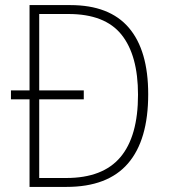

<svg xmlns="http://www.w3.org/2000/svg" viewBox="-20 -734 662 754"><path d="M256 -714Q410 -714 486 -625Q562 -536 562 -364Q562 -184 482.5 -92Q403 0 241 0H96V-344H23V-379H96V-714ZM249 -679H134V-379H309V-344H134V-35H240Q384 -35 453 -117Q522 -199 522 -362Q522 -517 457 -598Q392 -679 249 -679Z"/></svg>

Font: Noto Sans Telugu SemiCondensed ExtraLight
Style: Regular
Weight: 200
Width: 4
Designer: Jelle Bosma - Monotype Design Team
Foundry: Monotype Imaging Inc.
Version: Version 2.005; ttfautohint (v1.8.4.7-5d5b)